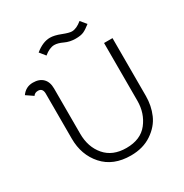

<svg xmlns="http://www.w3.org/2000/svg" viewBox="-200 -1037 1148 1201"><g transform="rotate(-30 373.5 -437.0)"><path d="M255 -797 222 -838Q277 -883 329 -883Q360 -883 404.5 -865.5Q449 -848 469 -848Q502 -848 542 -881L576 -840Q546 -816 525 -806.5Q504 -797 467 -797Q425 -797 390 -813.5Q355 -830 330 -830Q295 -830 255 -797ZM64 -616 14 -650Q44 -693 96 -693Q142 -693 167.5 -667.5Q193 -642 193 -595V-268Q193 -172 247 -109Q301 -46 400 -46Q503 -46 554.5 -112Q606 -178 606 -268V-685H667V-268Q667 -197 640.5 -136Q614 -75 551.5 -33Q489 9 401 9Q274 9 203 -70.5Q132 -150 132 -268V-595Q131 -633 98 -633Q75 -633 64 -616Z"/></g></svg>

Font: Bellota
Style: Regular
Weight: 400
Designer: Kemie Guaida
Foundry: Kemie Guaida
Version: Version 1.000;PS 002.000;hotconv 1.0.70;makeotf.lib2.5.58329